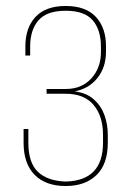

<svg xmlns="http://www.w3.org/2000/svg" viewBox="-20 -615 430 643"><path d="M200 8Q133 8 96 -29.5Q59 -67 59 -137V-183H75V-137Q75 -70 107 -39.5Q139 -9 200 -7Q325 -10 325 -137V-163Q325 -226 293.5 -263.5Q262 -301 200 -301H136V-317H200Q254 -317 286 -352.5Q318 -388 318 -440V-459Q318 -515 290.5 -547Q263 -579 200 -579Q137 -579 109 -547Q81 -515 81 -459V-429H65V-460Q65 -522 99 -558.5Q133 -595 200 -595Q267 -595 301 -558.5Q335 -522 335 -460V-442Q335 -390 306.5 -354Q278 -318 230 -309Q270 -304 294.5 -282Q319 -260 330 -229Q341 -198 341 -163V-137Q341 -65 303 -28.5Q265 8 200 8Z"/></svg>

Font: Alumni Sans Pinstripe
Style: Regular
Weight: 400
Designer: Robert E. Leuschke
Foundry: Robert E. Leuschke
Version: Version 1.010; ttfautohint (v1.8.4.7-5d5b)